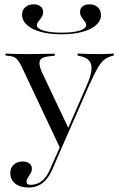

<svg xmlns="http://www.w3.org/2000/svg" viewBox="-20 -655 539 868"><path d="M250.8 12.9 78.2 -353.2Q69.4 -371 62.1 -381Q54.8 -391.1 45.6 -396Q36.3 -400.8 20.2 -402.4L4.8 -404V-412.9Q21.8 -412.1 42.3 -411.3Q62.9 -410.5 86.3 -410.5H90.3H96Q123.4 -410.5 147.6 -410.9Q171.8 -411.3 191.5 -411.7Q211.3 -412.1 227.4 -412.1V-403.2L204.8 -400.8Q169.4 -397.6 161.3 -382.7Q153.2 -367.7 167.7 -332.3L291.1 -71.8L280.6 -58.9L368.5 -260.5Q389.5 -306.5 393.1 -335.5Q396.8 -364.5 383.9 -379.8Q371 -395.2 341.9 -401.6L330.6 -404V-412.9Q346.8 -412.1 373 -411.3Q399.2 -410.5 429.8 -410.5Q451.6 -410.5 467.7 -411.3Q483.9 -412.1 494.4 -412.9V-404L487.9 -402.4Q466.9 -396.8 452 -385.5Q437.1 -374.2 421.8 -348Q406.5 -321.8 383.9 -271.8L258.9 12.9ZM108.1 192.7Q71 192.7 48.8 175Q26.6 157.3 26.6 127.4Q26.6 104 41.9 89.5Q57.3 75 83.1 75Q101.6 75 112.9 83.9Q124.2 92.7 124.2 106.5Q124.2 119.4 118.1 129.4Q112.1 139.5 106 148.4Q100 157.3 100 166.9Q100 180.6 117.7 180.6Q147.6 180.6 169.4 163.3Q191.1 146 206.5 109.7L258.1 -6.5L265.3 -1.6L215.3 113.7Q203.2 140.3 187.5 158.1Q171.8 175.8 152.4 184.3Q133.1 192.7 108.1 192.7ZM258.1 -500Q204 -500 164.1 -510.9Q124.2 -521.8 102 -541.9Q79.8 -562.1 79.8 -588.7Q79.8 -609.7 94.4 -622.6Q108.9 -635.5 132.3 -635.5Q151.6 -635.5 163.3 -626.2Q175 -616.9 175 -600.8Q175 -587.9 168.1 -577.4Q161.3 -566.9 154 -558.5Q146.8 -550 146.8 -541.1Q146.8 -525.8 177.4 -516.5Q208.1 -507.3 258.9 -507.3Q309.7 -507.3 339.5 -516.5Q369.4 -525.8 369.4 -541.1Q369.4 -550 362.5 -558.5Q355.6 -566.9 348.8 -577.4Q341.9 -587.9 341.9 -600.8Q341.9 -616.9 353.6 -626.2Q365.3 -635.5 384.7 -635.5Q408.1 -635.5 422.2 -622.2Q436.3 -608.9 436.3 -587.1Q436.3 -561.3 414.5 -541.5Q392.7 -521.8 352.4 -510.9Q312.1 -500 258.1 -500Z"/></svg>

Font: Playfair 144pt SemiExpanded Light
Style: Regular
Weight: 300
Width: 6
Designer: Claus Eggers Sørensen
Foundry: Claus Eggers Sørensen
Version: Version 2.203